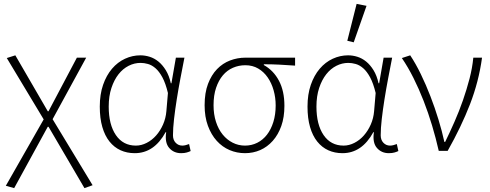

<svg xmlns="http://www.w3.org/2000/svg" viewBox="-20 -777 2525 989"><path d="M53 192 10 180 205 -162 15 -478 59 -492 226 -204H230L376 -480H424L251 -163L457 177L415 192L230 -124H226Z M674 12Q634 12 601 -3Q568 -18 544 -48Q520 -78 507 -123Q494 -168 494 -228Q494 -291 511 -340Q528 -389 557 -423Q586 -457 624 -474.5Q662 -492 703 -492Q727 -492 751 -484.5Q775 -477 796 -460Q817 -443 834 -415.5Q851 -388 860 -348H863L886 -480H930Q920 -429 909.5 -374Q899 -319 890.5 -265.5Q882 -212 876.5 -164Q871 -116 871 -80Q871 -56 885 -41.5Q899 -27 919 -27Q928 -27 937 -29.5Q946 -32 954 -35L962 1Q954 5 942 8.5Q930 12 913 12Q875 12 851.5 -15Q828 -42 836 -96H833Q774 12 674 12ZM680 -27Q708 -27 735.5 -41Q763 -55 784.5 -79.5Q806 -104 820 -136Q834 -168 837 -204L845 -298Q833 -348 816.5 -378.5Q800 -409 781 -425.5Q762 -442 742 -447.5Q722 -453 704 -453Q672 -453 642.5 -438Q613 -423 590.5 -394.5Q568 -366 554 -324Q540 -282 540 -228Q540 -135 577 -81Q614 -27 680 -27Z M1242 12Q1200 12 1162.5 -4Q1125 -20 1096.5 -51.5Q1068 -83 1051 -129Q1034 -175 1034 -235Q1034 -299 1051.5 -345Q1069 -391 1098 -421Q1127 -451 1165 -465.5Q1203 -480 1244 -480H1500V-439Q1458 -442 1419.5 -444Q1381 -446 1339 -446V-442Q1389 -414 1417 -361Q1445 -308 1445 -232Q1445 -173 1429 -128Q1413 -83 1385 -51.5Q1357 -20 1320.5 -4Q1284 12 1242 12ZM1242 -27Q1276 -27 1305 -41.5Q1334 -56 1355 -83Q1376 -110 1388 -148.5Q1400 -187 1400 -234Q1400 -274 1389.5 -311.5Q1379 -349 1359 -378Q1339 -407 1310 -424Q1281 -441 1244 -441Q1210 -441 1180 -428Q1150 -415 1128 -389Q1106 -363 1093 -324.5Q1080 -286 1080 -235Q1080 -188 1092.5 -149.5Q1105 -111 1127 -84Q1149 -57 1178.5 -42Q1208 -27 1242 -27Z M1744 12Q1704 12 1671 -3Q1638 -18 1614 -48Q1590 -78 1577 -123Q1564 -168 1564 -228Q1564 -291 1581 -340Q1598 -389 1627 -423Q1656 -457 1694 -474.5Q1732 -492 1773 -492Q1797 -492 1821 -484.5Q1845 -477 1866 -460Q1887 -443 1904 -415.5Q1921 -388 1930 -348H1933L1956 -480H2000Q1990 -429 1979.5 -374Q1969 -319 1960.5 -265.5Q1952 -212 1946.5 -164Q1941 -116 1941 -80Q1941 -56 1955 -41.5Q1969 -27 1989 -27Q1998 -27 2007 -29.5Q2016 -32 2024 -35L2032 1Q2024 5 2012 8.5Q2000 12 1983 12Q1945 12 1921.5 -15Q1898 -42 1906 -96H1903Q1844 12 1744 12ZM1750 -27Q1778 -27 1805.5 -41Q1833 -55 1854.5 -79.5Q1876 -104 1890 -136Q1904 -168 1907 -204L1915 -298Q1903 -348 1886.5 -378.5Q1870 -409 1851 -425.5Q1832 -442 1812 -447.5Q1792 -453 1774 -453Q1742 -453 1712.5 -438Q1683 -423 1660.5 -394.5Q1638 -366 1624 -324Q1610 -282 1610 -228Q1610 -135 1647 -81Q1684 -27 1750 -27ZM1769 -567 1817 -757 1868 -747 1802 -559Z M2240 0Q2225 -66 2205.5 -131Q2186 -196 2162 -257.5Q2138 -319 2110 -375Q2082 -431 2050 -478L2093 -492Q2121 -450 2147.5 -395.5Q2174 -341 2197 -281.5Q2220 -222 2238.5 -161.5Q2257 -101 2269 -46H2273Q2297 -95 2321 -149.5Q2345 -204 2364.5 -260Q2384 -316 2398.5 -371.5Q2413 -427 2418 -480H2463Q2446 -356 2401 -240Q2356 -124 2286 0Z"/></svg>

Font: hySource Sans Pro Light
Style: Regular
Weight: 300
Designer: Paul D. Hunt
Foundry: Adobe Systems Incorporated
Version: Version 2.021;PS 2.000;hotconv 1.0.86;makeotf.lib2.5.63406